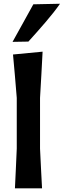

<svg xmlns="http://www.w3.org/2000/svg" viewBox="-20 -1028 348 1048"><path d="M61.5 0Q64 -54.5 66.5 -104.8Q69 -155 71.5 -217V-493.5Q66.5 -555 61.5 -613.8Q56.5 -672.5 51 -730.5L212.5 -746Q209.5 -687 206 -624.2Q202.5 -561.5 198.5 -493.5V-217Q201.5 -155 204 -104.8Q206.5 -54.5 209.5 0ZM48.5 -799.5Q77.5 -851.5 105.8 -902.8Q134 -954 162 -1004.5L307.5 -1007.5Q276 -962 228.2 -906.5Q180.5 -851 135 -801Z"/></svg>

Font: Commissioner Loud SemiBold
Style: Regular
Weight: 600
Designer: Kostas Bartsokas
Foundry: Kostas Bartsokas
Version: Version 1.000; ttfautohint (v1.8.3)